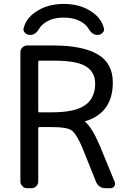

<svg xmlns="http://www.w3.org/2000/svg" viewBox="-20 -989 659 988"><path d="M176.8 -416Q176.8 -411.1 181.6 -411.1H249Q366.2 -411.1 418 -447.8Q469.7 -484.4 469.7 -558.6Q469.7 -618.2 421.9 -647.5Q374 -676.8 261.7 -676.8H181.6Q176.8 -676.8 176.8 -671.9ZM119.1 -20.5Q105.5 -20.5 95.2 -30.8Q85 -41 85 -54.7V-720.7Q85 -734.4 95.2 -744.6Q105.5 -754.9 119.1 -754.9H255.9Q404.3 -754.9 482.4 -709.5Q560.5 -664.1 560.5 -564.5Q560.5 -408.2 418.9 -365.2Q418 -365.2 417.5 -363.8Q417 -362.3 418.9 -361.3Q454.1 -332 493.2 -240.2L570.3 -52.7Q572.3 -47.9 572.3 -43Q572.3 -37.1 568.4 -31.2Q561.5 -20.5 548.8 -20.5H521.5Q505.9 -20.5 493.2 -29.3Q480.5 -38.1 474.6 -52.7L402.3 -232.4Q372.1 -301.8 348.1 -318.4Q324.2 -335 249 -335H181.6Q176.8 -335 176.8 -330.1V-54.7Q176.8 -41 166.5 -30.8Q156.2 -20.5 142.6 -20.5ZM478.5 -809.6Q454.1 -809.6 434.6 -842.8Q424.8 -859.4 404.3 -873Q366.2 -898.4 308.1 -898.4Q250 -898.4 212.9 -873Q192.4 -859.4 182.6 -842.8Q163.1 -809.6 138.7 -809.6H132.8Q118.2 -809.6 108.4 -820.3Q100.6 -828.1 100.6 -836.9Q100.6 -840.8 101.6 -843.8Q113.3 -891.6 158.2 -923.8Q219.7 -968.8 308.1 -968.8Q396.5 -968.8 457 -924.8Q502.9 -891.6 514.6 -843.8Q515.6 -840.8 515.6 -836.9Q515.6 -828.1 507.8 -820.3Q498 -809.6 484.4 -809.6Z"/></svg>

Font: Gen Jyuu GothicL Regular
Style: Regular
Weight: 400
Designer: [Source Han Sans]
Ryoko NISHIZUKA  (kana & ideographs); Paul D. Hunt (Latin, Greek & Cyrillic); Wenlong ZHANG  (bopomofo
Version: Version 1.002.20150607